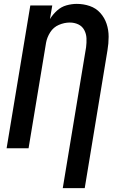

<svg xmlns="http://www.w3.org/2000/svg" viewBox="-20 -763 616 988"><path d="M303 205H416L533 -504Q539 -539 539 -574Q539 -609 528.5 -640.5Q518 -672 496 -696.5Q474 -721 442 -732Q410 -743 375 -743Q349 -743 322 -735.5Q295 -728 273.5 -708.5Q252 -689 237 -665L249 -735H136L14 0H127L217 -543Q222 -571 238.5 -597Q255 -623 283 -635Q311 -647 339 -647Q363 -647 383 -637.5Q403 -628 413.5 -608.5Q424 -589 425 -566Q426 -543 423 -520Z"/></svg>

Font: Iosevka Sparkle Semibold
Style: Italic
Weight: 600
Italic angle: -9°
Designer: Belleve Invis
Foundry: Belleve Invis
Version: Version 4.5.0; ttfautohint (v1.8.3)